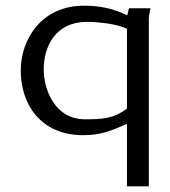

<svg xmlns="http://www.w3.org/2000/svg" viewBox="-20 -470 598 676"><path d="M53 -221C53 -107 120 6 273 6C335 6 373 -10 427 -34V186H504V-402C504 -415 507 -428 510 -441H434L428 -416C379 -440 332 -450 276 -450C127 -450 53 -333 53 -221ZM134 -226C134 -306 175 -393 286 -393C324 -393 395 -386 427 -368V-88C381 -52 339 -50 279 -50C174 -50 134 -153 134 -226Z"/></svg>

Font: KpMath
Style: Sans
Weight: 400
Version: Version 0.64